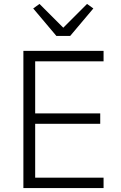

<svg xmlns="http://www.w3.org/2000/svg" viewBox="-20 -957 614 977"><path d="M507 0H99V-698H507V-645H159V-380H490V-327H159V-53H507ZM337 -774H267L149 -914L181 -937L302 -816L423 -937L455 -914Z"/></svg>

Font: IBM Plex Sans Light
Style: Regular
Weight: 300
Designer: Mike Abbink, Paul van der Laan, Pieter van Rosmalen
Foundry: Bold Monday
Version: Version 3.201